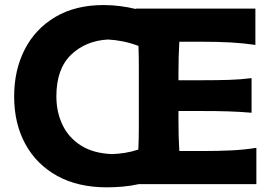

<svg xmlns="http://www.w3.org/2000/svg" viewBox="-20 -748 1110 780"><path d="M413.5 13Q297 13 212.8 -33.2Q128.5 -79.5 83 -162.8Q37.5 -246 37.5 -356Q37.5 -463.5 80.5 -547.2Q123.5 -631 205 -679.2Q286.5 -727.5 401 -727.5Q435 -727.5 468 -723.2Q501 -719 531.5 -711.5V-713H1017.5V-565.5Q971 -572.5 918.5 -575.5Q866 -578.5 794.5 -578.5H708.5Q705 -520.5 705 -448.5V-422H798Q863.5 -422 910.8 -423.5Q958 -425 1002 -430.5V-290Q955.5 -294 908.5 -295.5Q861.5 -297 798 -297H705V-258.5Q705 -190 708.5 -134.5H806.5Q866 -134.5 919 -137Q972 -139.5 1021.5 -147.5V0H544Q513 7 479.8 10Q446.5 13 413.5 13ZM209 -356.5Q209 -293 233.8 -241Q258.5 -189 308.8 -157Q359 -125 435 -122Q461.5 -123 488.5 -127.2Q515.5 -131.5 542 -140.5Q544 -183.5 544 -232.5V-474.5Q544 -521 542.5 -561.5Q509 -574 478.2 -580Q447.5 -586 419 -587.5Q327.5 -582.5 268.2 -525Q209 -467.5 209 -356.5Z"/></svg>

Font: Commissioner Flair
Style: Bold
Weight: 700
Designer: Kostas Bartsokas
Foundry: Kostas Bartsokas
Version: Version 1.000; ttfautohint (v1.8.3)